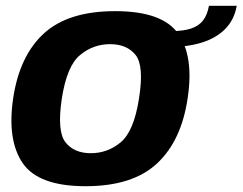

<svg xmlns="http://www.w3.org/2000/svg" viewBox="-20 -638 838 663"><path d="M275.5 5Q438 5 522.2 -73.5Q606.5 -152 628 -299Q650 -443.5 595.5 -521.5Q541 -599.5 378 -599.5Q215.5 -599.5 131.5 -522.5Q47.5 -445.5 25.5 -299Q4 -154 58.5 -74.5Q113 5 275.5 5ZM293.5 -109Q235.5 -109 206 -146.8Q176.5 -184.5 193.5 -298Q211 -410.5 256.5 -448Q302 -485.5 360 -485.5Q418.5 -485.5 448.2 -448.2Q478 -411 460 -298Q442.5 -185 397.2 -147Q352 -109 293.5 -109ZM570 -530.5 560.5 -475.5Q627.5 -475.5 677.5 -491.2Q727.5 -507 758.2 -538.5Q789 -570 797.5 -618H701.5Q696 -586.5 681 -567.2Q666 -548 639 -539.2Q612 -530.5 570 -530.5Z"/></svg>

Font: Anybody UltraCondensed Thin
Style: Bold Italic
Weight: 700
Italic angle: -10°
Version: Version 1.111